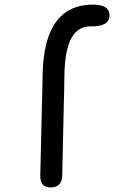

<svg xmlns="http://www.w3.org/2000/svg" viewBox="-20 -801 548 842"><path d="M165 -373.5Q165 -372.6 164.6 -372.1L156.7 -32.2Q155.3 20 199.2 21Q252 22 252.9 -31.2L260.3 -367.2Q260.7 -369.6 260.7 -372.1L262.7 -480.5Q267.6 -687.5 377.9 -685.5Q457 -684.1 460 -729.5Q463.9 -783.2 379.9 -780.8Q173.8 -774.9 167 -477.5Z"/></svg>

Font: Comic Relief
Style: Regular
Weight: 400
Designer: Jeff Davis
Foundry: Loudifier
Version: Version 1.200; ttfautohint (v1.8.4.7-5d5b)